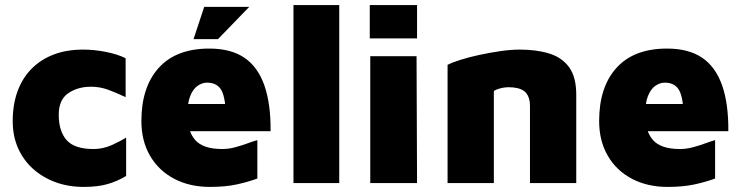

<svg xmlns="http://www.w3.org/2000/svg" viewBox="-20 -720 2914 755"><path d="M309 15Q249 15 198.5 -3.5Q148 -22 110 -56Q72 -90 51 -137.5Q30 -185 30 -244Q30 -309 49 -361Q68 -413 104 -449.5Q140 -486 191 -505.5Q242 -525 307 -525Q350 -525 396 -516Q442 -507 474 -491V-338Q438 -355 405.5 -367Q373 -379 338 -379Q286 -379 248.5 -353.5Q211 -328 211 -269Q211 -204 242 -169Q273 -134 348 -134Q385 -134 419.5 -149.5Q454 -165 476 -179V-28Q441 -7 402.5 4Q364 15 309 15Z M805 15Q726 15 665 -17Q604 -49 570 -107.5Q536 -166 536 -244Q536 -378 604.5 -453.5Q673 -529 803 -529Q888 -529 941 -493Q994 -457 1019.5 -384.5Q1045 -312 1044 -204H665L641 -311H888L869 -249Q868 -332 851.5 -363.5Q835 -395 794 -395Q775 -395 757 -382.5Q739 -370 728 -342.5Q717 -315 717 -269Q717 -204 748 -169Q779 -134 854 -134Q879 -134 905 -141Q931 -148 954 -156.5Q977 -165 992 -169V-18Q957 -5 912 5Q867 15 805 15ZM741 -566 783 -693H960L837 -566Z M1314 0H1134V-700H1314Z M1436 0V-499H1618L1620 0ZM1434 -569V-700H1620V-569Z M1740 -465Q1757 -474 1790 -484.5Q1823 -495 1864.5 -504Q1906 -513 1948 -519Q1990 -525 2024 -525Q2090 -525 2140 -509.5Q2190 -494 2218 -455.5Q2246 -417 2246 -347V0H2064V-303Q2064 -323 2058.5 -337.5Q2053 -352 2042.5 -360.5Q2032 -369 2016.5 -373Q2001 -377 1981 -377Q1962 -377 1943.5 -371.5Q1925 -366 1922 -361V0H1740Z M2605 15Q2526 15 2465 -17Q2404 -49 2370 -107.5Q2336 -166 2336 -244Q2336 -378 2404.5 -453.5Q2473 -529 2603 -529Q2688 -529 2741 -493Q2794 -457 2819.5 -384.5Q2845 -312 2844 -204H2465L2441 -311H2688L2669 -249Q2668 -332 2651.5 -363.5Q2635 -395 2594 -395Q2575 -395 2557 -382.5Q2539 -370 2528 -342.5Q2517 -315 2517 -269Q2517 -204 2548 -169Q2579 -134 2654 -134Q2679 -134 2705 -141Q2731 -148 2754 -156.5Q2777 -165 2792 -169V-18Q2757 -5 2712 5Q2667 15 2605 15Z"/></svg>

Font: Maven Pro Black
Style: Regular
Weight: 900
Designer: Joe Prince
Foundry: Joe Prince
Version: Version 2.103